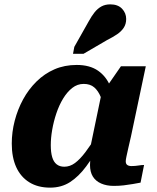

<svg xmlns="http://www.w3.org/2000/svg" viewBox="-20 -848 719 881"><path d="M509 -340 460 -335Q454 -374 442.5 -402.5Q431 -431 412.5 -447Q394 -463 364 -463Q335 -463 311.5 -444.5Q288 -426 269.5 -395.5Q251 -365 238.5 -327.5Q226 -290 219.5 -252.5Q213 -215 213 -182Q213 -149 219.5 -127Q226 -105 240 -94Q254 -83 275 -83Q301 -83 324 -100Q347 -117 372 -150Q397 -183 428 -233L446 -198Q410 -131 375.5 -84.5Q341 -38 301.5 -12.5Q262 13 210 13Q154 13 114.5 -11.5Q75 -36 54.5 -81Q34 -126 34 -189Q34 -242 47.5 -294Q61 -346 86 -392Q111 -438 147.5 -474Q184 -510 230 -530Q276 -550 332 -550Q392 -550 430 -523.5Q468 -497 487 -450Q506 -403 509 -340ZM649 -544 581 -222Q573 -188 568 -165.5Q563 -143 560 -129Q557 -115 557 -108Q557 -96 564 -91Q571 -86 583 -86Q600 -86 615 -88.5Q630 -91 641 -91L625 -10Q609 -7 589 -3.5Q569 0 547.5 2.5Q526 5 502 5Q469 5 444 -6Q419 -17 406 -38Q393 -59 393 -91Q393 -99 394 -112.5Q395 -126 397 -146L387 -136L446 -420L456 -430L535 -544ZM387 -750Q400 -774 414 -791.5Q428 -809 445.5 -818.5Q463 -828 486 -828Q521 -828 540 -808Q559 -788 559 -761Q559 -738 548 -721Q537 -704 517 -690.5Q497 -677 471 -664L363 -601H315L321 -633Z"/></svg>

Font: Roboto Serif 20pt
Style: Bold Italic
Weight: 700
Italic angle: -10°
Version: Version 1.007